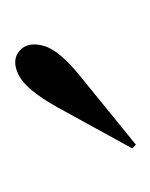

<svg xmlns="http://www.w3.org/2000/svg" viewBox="8 -778 205 262"><g transform="rotate(-90 111.0 -646.5)"><path d="M40 -569 96 -671Q120 -714 140 -724Q160 -734 173 -723Q186 -712 180 -690Q174 -668 136 -638L45 -564Z"/></g></svg>

Font: RL Madena Variable
Style: Regular
Weight: 400
Designer: I Kadek Wantara Putra
Foundry: Roughlines ID
Version: Version 1.000;Glyphs 3.1.2 (3151)